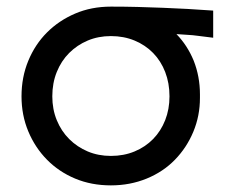

<svg xmlns="http://www.w3.org/2000/svg" viewBox="-20 -552 709 580"><path d="M315 8Q256 8 207 -12.5Q158 -33 122 -69.5Q86 -106 65.5 -155Q45 -204 45 -261Q45 -319 65.5 -368.5Q86 -418 122 -454Q158 -490 207 -511Q256 -532 315 -532Q316 -532 317 -532Q358 -532 396 -531Q434 -530 471.5 -528.5Q509 -527 546.5 -525Q584 -523 624 -520V-438Q597 -441 580 -443.5Q563 -446 543 -447Q530 -448 513 -449Q546 -415 565 -369Q584 -321 584 -267Q584 -264 584 -261Q584 -258 584 -256Q584 -202 564 -154Q544 -106 508.5 -69.5Q473 -33 423 -12.5Q373 8 315 8ZM315 -81Q354 -81 386.5 -94.5Q419 -108 442.5 -132Q466 -156 479 -189Q492 -222 492 -261Q492 -301 479 -334.5Q466 -368 442.5 -392Q419 -416 386.5 -429.5Q354 -443 315 -443Q277 -443 245 -429.5Q213 -416 189 -392Q165 -368 151.5 -334.5Q138 -301 138 -261Q138 -222 151.5 -189Q165 -156 189 -132Q213 -108 245 -94.5Q277 -81 315 -81Z"/></svg>

Font: Rising Sun Medium
Style: Regular
Weight: 500
Designer: Matt McInerney, Pablo Impallari, Rodrigo Fuenzalida (Raleway font), Stephen Hutchings (Greek), Cristiano Sobral (main ch
Foundry: The Rising Sun Project Authors
Version: Version 4.327; ttfautohint (v1.8.4.7-5d5b-dirty)